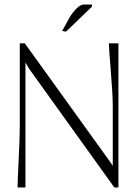

<svg xmlns="http://www.w3.org/2000/svg" viewBox="-20 -823 615 843"><path d="M383.8 -793.9 270 -684.1 252.9 -687 283.2 -742.2Q297.4 -767.1 315.4 -785.2Q333.5 -803.2 348.1 -803.2H383.8ZM66.9 -632.8H88.9L463.9 -111.8L474.1 -96.2H475.1V-358.9Q475.1 -405.8 466.6 -509.5Q458 -613.3 458 -632.8H500V0H481.9L107.9 -521L92.8 -546.9H91.8V-273.9V0H57.1Q57.1 -19.5 62 -122.1Q66.9 -224.6 66.9 -272Z"/></svg>

Font: Resagokr
Style: Light
Weight: 300
Designer: gluk
Foundry: gluk
Version: Version 0.95